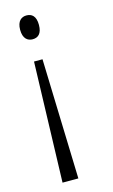

<svg xmlns="http://www.w3.org/2000/svg" viewBox="-113 -586 475 809"><g transform="rotate(-15 124.0 -182.0)"><path d="M90 -542C69 -542 49 -529 49 -490C49 -451 69 -438 90 -438C113 -438 131 -451 131 -490C131 -529 113 -542 90 -542ZM108 -346H71L55 178H124Z"/></g></svg>

Font: Noto Serif Devanagari ExtraCondensed Light
Style: Regular
Weight: 300
Width: 2
Designer: Universal Thirst, Indian Type Foundry and the Monotype Design Team
Foundry: Monotype Imaging Inc.
Version: Version 2.004